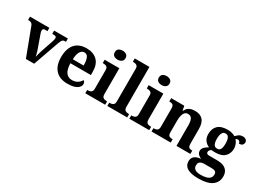

<svg xmlns="http://www.w3.org/2000/svg" viewBox="-48 -1595 3556 2659"><g transform="rotate(30 1730.0 -265.0)"><path d="M80 -435Q73 -454 63 -464.5Q53 -475 37.5 -479Q22 -483 0 -483V-536H310V-483H268Q253 -483 244 -475Q235 -467 235 -451Q235 -439 238 -427Q241 -415 244 -407L311 -218Q319 -197 326 -174.5Q333 -152 338.5 -131Q344 -110 347 -93Q352 -117 360 -147.5Q368 -178 375 -198L443 -399Q448 -413 451 -427Q454 -441 454 -454Q454 -471 443 -477Q432 -483 415 -483H386V-536H606V-483H586Q573 -483 562.5 -478Q552 -473 542.5 -457.5Q533 -442 521 -410L376 0H244Z M912 10Q785 10 719 -62.5Q653 -135 653 -265Q653 -406 718 -477.5Q783 -549 901 -549Q1010 -549 1072.5 -488Q1135 -427 1135 -308V-257H807Q810 -157 844.5 -111Q879 -65 941 -65Q993 -65 1029 -88.5Q1065 -112 1082 -146Q1096 -139 1102.5 -126.5Q1109 -114 1109 -97Q1109 -69 1088 -44.5Q1067 -20 1023.5 -5Q980 10 912 10ZM982 -321Q982 -398 964 -441Q946 -484 903 -484Q861 -484 836 -442.5Q811 -401 809 -321Z M1194 0V-53H1206Q1221 -53 1237.5 -57.5Q1254 -62 1265.5 -76Q1277 -90 1277 -118V-422Q1277 -449 1265 -462Q1253 -475 1236.5 -479Q1220 -483 1206 -483H1194V-536H1429V-118Q1429 -90 1440.5 -76Q1452 -62 1469 -57.5Q1486 -53 1500 -53H1512V0ZM1348 -626Q1312 -626 1287.5 -643.5Q1263 -661 1263 -698Q1263 -736 1288 -753Q1313 -770 1349 -770Q1383 -770 1408.5 -753Q1434 -736 1434 -698Q1434 -661 1408.5 -643.5Q1383 -626 1348 -626Z M1546 0V-53H1558Q1573 -53 1589.5 -57.5Q1606 -62 1617.5 -76Q1629 -90 1629 -118V-646Q1629 -673 1617 -686Q1605 -699 1588.5 -703Q1572 -707 1558 -707H1546V-760H1781V-118Q1781 -90 1792.5 -76Q1804 -62 1821 -57.5Q1838 -53 1852 -53H1864V0Z M1898 0V-53H1910Q1925 -53 1941.5 -57.5Q1958 -62 1969.5 -76Q1981 -90 1981 -118V-422Q1981 -449 1969 -462Q1957 -475 1940.5 -479Q1924 -483 1910 -483H1898V-536H2133V-118Q2133 -90 2144.5 -76Q2156 -62 2173 -57.5Q2190 -53 2204 -53H2216V0ZM2052 -626Q2016 -626 1991.5 -643.5Q1967 -661 1967 -698Q1967 -736 1992 -753Q2017 -770 2053 -770Q2087 -770 2112.5 -753Q2138 -736 2138 -698Q2138 -661 2112.5 -643.5Q2087 -626 2052 -626Z M2253 0V-53H2255Q2278 -53 2295.5 -58Q2313 -63 2323 -77.5Q2333 -92 2333 -122V-418Q2333 -446 2324 -460Q2315 -474 2299 -478.5Q2283 -483 2261 -483H2258V-536H2468L2481 -465H2486Q2506 -503 2529.5 -520.5Q2553 -538 2580.5 -543.5Q2608 -549 2639 -549Q2716 -549 2760 -503Q2804 -457 2804 -356V-124Q2804 -93 2811.5 -78Q2819 -63 2834 -58Q2849 -53 2871 -53H2874V0H2652V-329Q2652 -394 2634 -429Q2616 -464 2572 -464Q2539 -464 2520 -442.5Q2501 -421 2493 -385.5Q2485 -350 2485 -309V-118Q2485 -90 2494 -76Q2503 -62 2519 -57.5Q2535 -53 2557 -53H2560V0Z M3136 240Q3018 240 2960 204.5Q2902 169 2902 101Q2902 65 2917.5 40.5Q2933 16 2963.5 2Q2994 -12 3037 -15Q3010 -26 2987 -47.5Q2964 -69 2964 -104Q2964 -137 2989 -162Q3014 -187 3053 -209Q3009 -225 2980 -264Q2951 -303 2951 -364Q2951 -452 3002 -500.5Q3053 -549 3160 -549Q3195 -549 3226 -540Q3257 -531 3279 -518Q3297 -537 3313 -549.5Q3329 -562 3346 -568Q3363 -574 3383 -574Q3419 -574 3437 -557Q3455 -540 3455 -517Q3455 -495 3440 -477.5Q3425 -460 3384 -460Q3384 -480 3372 -491Q3360 -502 3346 -502Q3338 -502 3328 -499Q3318 -496 3313 -491Q3333 -469 3347.5 -435Q3362 -401 3362 -364Q3362 -288 3313 -238.5Q3264 -189 3160 -189Q3149 -189 3130 -190Q3111 -191 3102 -192Q3088 -186 3077 -172.5Q3066 -159 3066 -141Q3066 -125 3079 -117Q3092 -109 3113 -109H3234Q3301 -109 3343 -91Q3385 -73 3405.5 -38.5Q3426 -4 3426 44Q3426 136 3355 188Q3284 240 3136 240ZM3138 180Q3197 180 3234 168.5Q3271 157 3288.5 135Q3306 113 3306 80Q3306 48 3286 35.5Q3266 23 3225 23H3109Q3089 23 3068.5 28.5Q3048 34 3034 50Q3020 66 3020 99Q3020 126 3033.5 144Q3047 162 3073.5 171Q3100 180 3138 180ZM3157 -248Q3184 -248 3198.5 -262Q3213 -276 3219 -302.5Q3225 -329 3225 -365Q3225 -402 3219 -430Q3213 -458 3198 -473.5Q3183 -489 3156 -489Q3130 -489 3115 -473Q3100 -457 3093.5 -429Q3087 -401 3087 -364Q3087 -312 3102.5 -280Q3118 -248 3157 -248Z"/></g></svg>

Font: Noto Serif Armenian
Style: Bold
Weight: 700
Version: Version 2.007